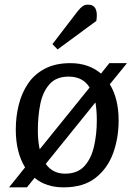

<svg xmlns="http://www.w3.org/2000/svg" viewBox="-20 -793 579 827"><path d="M19 14 88 -72Q48 -137 48 -235Q48 -291 61 -342.5Q74 -394 101.5 -434Q129 -474 174 -497.5Q219 -521 283 -521Q362 -521 415 -476L451 -521H527L453 -430Q491 -368 491 -274Q491 -198 467 -132.5Q443 -67 391 -26.5Q339 14 254 14Q178 14 129 -27L96 14ZM151 -150 366 -416Q352 -439 329.5 -451Q307 -463 275 -463Q222 -463 193 -430Q164 -397 153.5 -344.5Q143 -292 143 -231Q143 -209 145 -188.5Q147 -168 151 -150ZM260 -45Q314 -45 343.5 -77.5Q373 -110 385 -162.5Q397 -215 397 -275Q397 -318 391 -352L177 -87Q207 -45 260 -45ZM314 -744Q326 -759 335.5 -766Q345 -773 359 -773Q406 -773 395 -703L228 -580L206 -603Z"/></svg>

Font: Literata 12pt
Style: Italic
Weight: 400
Italic angle: -2°
Designer: Latin by Veronika Burian and Jose Scaglione. Greek by Irene Vlachou. Cyrillic by Vera Evstafieva
Foundry: TypeTogether
Version: Version 3.002